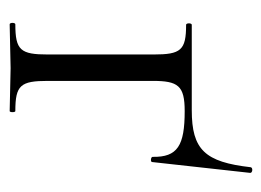

<svg xmlns="http://www.w3.org/2000/svg" viewBox="-94 -460 554 407"><g transform="rotate(90 183.5 -257.0)"><path d="M32 0 125 -2 216 0C219 0 219 -12 216 -12C161 -12 152 -23 152 -81V-303C152 -357 162 -371 216 -371C289 -371 314 -356 313 -303C313 -299 324 -298 324 -302L347 -510C347 -515 336 -516 335 -511C324 -414 298 -386 214 -386H33C29 -386 29 -374 33 -374C87 -374 96 -363 96 -305V-81C96 -23 87 -12 32 -12C28 -12 28 0 32 0Z"/></g></svg>

Font: Cormorant Garamond
Style: Regular
Weight: 400
Designer: Christian Thalmann (Catharsis Fonts)
Foundry: Catharsis Fonts
Version: Version 4.002;Glyphs 3.4 (3410)